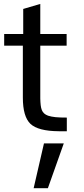

<svg xmlns="http://www.w3.org/2000/svg" viewBox="-20 -676 432 989"><path d="M226.6 293.5 308.6 62.5H206.5L153.3 293.5ZM324.2 -70.3C275.4 -70.3 250.5 -72.8 227.5 -80.1C193.8 -92.8 189 -115.7 187.5 -168.5V-440.9H323.2V-501H187.5V-655.8L99.6 -629.9V-501H1.5V-440.9H97.7V-173.3C97.7 -107.9 110.8 -63 136.7 -38.1C163.1 -13.2 211.9 -0.5 282.7 0H324.2Z"/></svg>

Font: Ride
Style: Regular
Weight: 400
Version: Version 3.000